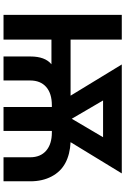

<svg xmlns="http://www.w3.org/2000/svg" viewBox="174 -902 728 1117"><g transform="rotate(90 538.5 -344.0)"><path d="M66.9 0V-688H210.9V-390.1H537.1L355.5 -688H989.3L807.6 -390.1Q878.4 -386.7 929 -359.6Q979.5 -332.5 1007.3 -279.3Q1035.2 -226.1 1035.2 -156.7V0H895.5V-154.8Q895.5 -214.8 857.2 -248Q818.8 -281.2 751 -281.2H742.2V0H603V-281.2H593.3Q523.9 -281.2 486.3 -248Q448.7 -214.8 448.7 -154.8V0H309.1V-156.7Q309.1 -241.7 354.5 -278.8H210.9V0ZM671.4 -397 778.8 -579.1H564.9Z"/></g></svg>

Font: Liberation Sans
Style: Bold
Weight: 700
Designer: Steve Matteson
Foundry: Ascender Corporation
Version: Version 2.1.5